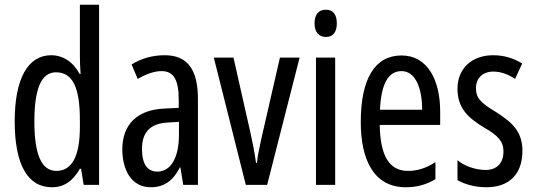

<svg xmlns="http://www.w3.org/2000/svg" viewBox="-20 -780 2256 810"><path d="M199 10C251 10 288 -17 317 -68H322L333 0H398V-760H317V-542C317 -521 318 -498 320 -468H316C289 -519 245 -547 196 -547C97 -547 42 -447 42 -268C42 -87 96 10 199 10ZM218 -59C154 -59 125 -130 125 -268C125 -402 153 -475 216 -475C286 -475 317 -412 317 -274V-244C317 -120 283 -59 218 -59Z M675 -547C624 -547 577 -534 535 -508L561 -447C599 -469 632 -480 662 -480C713 -480 734 -442 734 -360V-325L673 -322C560 -317 496 -256 496 -150C496 -65 533 10 616 10C672 10 711 -18 739 -74H741L753 0H815V-362C815 -480 776 -547 675 -547ZM735 -266V-212C735 -114 700 -56 644 -56C603 -56 579 -86 579 -152C579 -222 614 -259 687 -263Z M1017 0H1107L1244 -537H1161L1083 -197C1073 -153 1066 -116 1064 -93H1060C1054 -137 1046 -178 1037 -218L965 -537H882Z M1355 -739C1324 -739 1307 -719 1307 -681C1307 -645 1325 -624 1355 -624C1385 -624 1401 -645 1401 -681C1401 -718 1386 -739 1355 -739ZM1394 -537H1313V0H1394Z M1674 -546C1561 -546 1502 -447 1502 -265C1502 -109 1555 10 1692 10C1738 10 1779 -1 1817 -24V-96C1777 -70 1740 -59 1701 -59C1622 -59 1584 -123 1582 -253H1837V-309C1837 -442 1784 -546 1674 -546ZM1674 -480C1734 -480 1761 -405 1761 -317H1583C1588 -428 1619 -480 1674 -480Z M2184 -144C2184 -226 2139 -265 2073 -307C2010 -345 1988 -365 1988 -408C1988 -450 2016 -478 2061 -478C2094 -478 2125 -466 2153 -447L2183 -512C2146 -535 2106 -547 2060 -547C1971 -547 1910 -491 1910 -406C1910 -323 1955 -283 2022 -242C2082 -208 2104 -183 2104 -141C2104 -92 2076 -63 2029 -63C1985 -63 1939 -80 1910 -104V-20C1940 -3 1982 10 2032 10C2128 10 2184 -45 2184 -144Z"/></svg>

Font: Noto Sans UI Condensed
Style: Regular
Weight: 400
Width: 3
Designer: Monotype Design Team
Foundry: Monotype Imaging Inc.
Version: Version 1.901